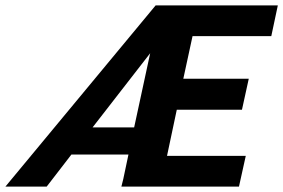

<svg xmlns="http://www.w3.org/2000/svg" viewBox="-68 -687 1043 707"><path d="M837 -113 812 0H379L386 -28L405 -118H195L104 0H-48L505 -667H955L931 -554H641L607 -397H848L823 -283H583L547 -113ZM273 -218H426L485 -491Z"/></svg>

Font: Epunda Sans
Style: Bold Italic
Weight: 700
Italic angle: -12.0243°
Designer: Simon Atzbach
Foundry: typofactur
Version: Version 2.204; ttfautohint (v1.8.4.7-5d5b)